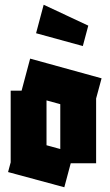

<svg xmlns="http://www.w3.org/2000/svg" viewBox="-20 -774 463 809"><path d="M14 -49 25 -90V-392H71L107 -527L408 -444L385 -359V-86H278L251 15ZM176 -162 234 -146V-335L176 -351ZM329 -580 132 -634 164 -754 352 -666Z"/></svg>

Font: Blaka
Style: Regular
Weight: 400
Designer: Mohamed Gaber
Foundry: Kief Type Foundry
Version: Version 1.003; ttfautohint (v1.8.4.7-5d5b)